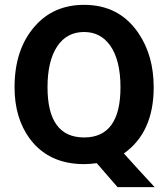

<svg xmlns="http://www.w3.org/2000/svg" viewBox="-20 -665 694 792"><path d="M379 8Q351 12 327 12Q180 12 102 -94Q40 -179 40 -305Q40 -462 124 -557Q201 -645 327 -645Q473 -645 552 -527Q614 -435 614 -305Q614 -119 491 -32Q549 33 618 107H465ZM327 -98Q477 -98 477 -305Q477 -417 434 -478Q394 -533 327 -533Q255 -533 215.5 -473Q176 -413 176 -305Q176 -98 327 -98Z"/></svg>

Font: Tajawal
Style: Bold
Weight: 700
Designer: Boutros Fonts
Foundry: Created by Boutros International 2017
Version: Version 1.700